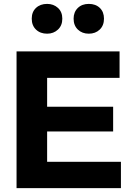

<svg xmlns="http://www.w3.org/2000/svg" viewBox="-20 -966 696 986"><path d="M222 -291H561V-418H222V-566H594V-702H65V0H601V-135H222ZM143 -870Q143 -835 165 -814Q187 -793 222 -793Q255 -793 277.5 -814Q300 -835 300 -870Q300 -905 277.5 -925.5Q255 -946 222 -946Q187 -946 165 -925.5Q143 -905 143 -870ZM358 -870Q358 -835 380 -814Q402 -793 436 -793Q470 -793 492 -814Q514 -835 514 -870Q514 -905 492.5 -925.5Q471 -946 436 -946Q401 -946 379.5 -925Q358 -904 358 -870Z"/></svg>

Font: Geom
Style: Bold
Weight: 700
Version: Version 1.102